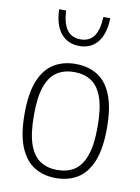

<svg xmlns="http://www.w3.org/2000/svg" viewBox="-89 -854 676 924"><g transform="rotate(10 249.0 -392.5)"><path d="M249 9Q188.5 9 143.2 -18.8Q98 -46.5 72.8 -108Q47.5 -169.5 47.5 -270Q47.5 -370.5 72.5 -431.8Q97.5 -493 142.8 -520.8Q188 -548.5 249 -548.5Q309.5 -548.5 354.8 -521Q400 -493.5 425 -432.2Q450 -371 450 -270Q450 -170 425.2 -108.5Q400.5 -47 355.2 -19Q310 9 249 9ZM249 -30.5Q296.5 -30.5 331.2 -52.2Q366 -74 385.2 -126Q404.5 -178 404.5 -268.5Q404.5 -360.5 385.2 -413Q366 -465.5 331 -487.2Q296 -509 249 -509Q201.5 -509 166.5 -487.5Q131.5 -466 112.2 -414.2Q93 -362.5 93 -272Q93 -179.5 112.2 -127Q131.5 -74.5 166.5 -52.5Q201.5 -30.5 249 -30.5ZM250 -636.5Q193.5 -636.5 160 -676.5Q126.5 -716.5 124 -794H158Q161.5 -730 184.2 -699.5Q207 -669 250 -669Q293 -669 315.2 -699.5Q337.5 -730 340 -794H374Q371.5 -716 338.8 -676.2Q306 -636.5 250 -636.5Z"/></g></svg>

Font: Encode Sans Semi Condensed ExtraLight
Style: Regular
Weight: 200
Width: 4
Designer: Multiple Designers
Foundry: Impallari Type
Version: Version 3.000; ttfautohint (v1.8.3) -l 8 -r 50 -G 200 -x 14 